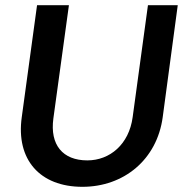

<svg xmlns="http://www.w3.org/2000/svg" viewBox="-20 -707 714 741"><path d="M298 14C458 14 586 -91 608 -255L666 -687H551L492 -255C478 -150 404 -88 317 -88C222 -88 172 -148 186 -250L246 -687H123L64 -255C41 -91 134 14 298 14Z"/></svg>

Font: Ronzino Medium
Style: Italic
Weight: 500
Italic angle: -7.99998°
Designer: Nunzio Mazzaferro
Foundry: Collletttivo
Version: Version 1.000;Glyphs 3.3 (3337)